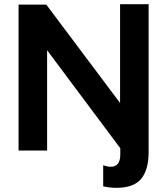

<svg xmlns="http://www.w3.org/2000/svg" viewBox="-20 -722 802 921"><path d="M69 0H206V-481L557 -11V19Q557 78 511 78Q498 78 475 71V172Q508 179 539 179Q621 179 657 136Q693 93 693 7V-41V-702H556V-228L202 -700H69Z"/></svg>

Font: Geom SemiBold
Style: Bold
Weight: 600
Version: Version 1.102